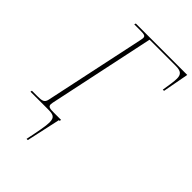

<svg xmlns="http://www.w3.org/2000/svg" viewBox="-281 -811 1117 1117"><g transform="rotate(45 278.0 -252.0)"><path d="M-10 0H131C175 0 195 4 195 48C195 78 185 128 168 210H178L224 0H230L232 -10H175C140 -10 125 -12 125 -32C125 -36 126 -41 127 -47L266 -704H482C526 -704 539 -689 539 -656C539 -632 533 -598 526 -553H536L566 -714H143L140 -704H192C224 -704 233 -700 233 -685C233 -679 231 -671 229 -660L98 -43C92 -14 77 -10 36 -10H-8Z"/></g></svg>

Font: Noto Serif Display Thin
Style: Italic
Weight: 100
Italic angle: -12°
Designer: Monotype Design Team
Foundry: Monotype Imaging Inc.
Version: Version 2.009